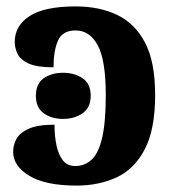

<svg xmlns="http://www.w3.org/2000/svg" viewBox="-20 -569 534 599"><path d="M219 10Q122 10 71.5 -20.5Q21 -51 21 -95Q21 -117 31.5 -136Q42 -155 70 -167.5Q98 -180 150 -180Q150 -146 156 -116.5Q162 -87 176 -69Q190 -51 215 -51Q244 -51 265.5 -70.5Q287 -90 298.5 -138.5Q310 -187 310 -272Q310 -381 285 -427.5Q260 -474 216 -474Q175 -474 161 -442.5Q147 -411 147 -359Q95 -359 69 -371Q43 -383 34.5 -401.5Q26 -420 26 -438Q26 -489 72.5 -519Q119 -549 216 -549Q290 -549 345.5 -522.5Q401 -496 432.5 -436Q464 -376 464 -273Q464 -165 431.5 -103Q399 -41 343.5 -15.5Q288 10 219 10ZM177 -198Q141 -198 116.5 -215.5Q92 -233 92 -270Q92 -308 116.5 -325Q141 -342 177 -342Q212 -342 237.5 -325Q263 -308 263 -270Q263 -233 237.5 -215.5Q212 -198 177 -198Z"/></svg>

Font: NotoSerif-Bold
Style: Regular
Weight: 700
Designer: Monotype Design Team
Foundry: Monotype Imaging Inc.
Version: Version 2.007; ttfautohint (v1.8) -l 8 -r 50 -G 200 -x 14 -D